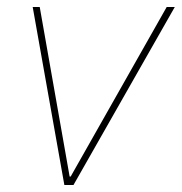

<svg xmlns="http://www.w3.org/2000/svg" viewBox="-20 -526 517 546"><path d="M189 0H163L73 -506H93L178 -24H181L454 -506H477Z"/></svg>

Font: IBM Plex Sans Thin
Style: Italic
Weight: 100
Italic angle: -11.31°
Designer: Mike Abbink, Paul van der Laan, Pieter van Rosmalen
Foundry: Bold Monday
Version: Version 3.0